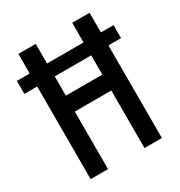

<svg xmlns="http://www.w3.org/2000/svg" viewBox="-172 -831 889 948"><g transform="rotate(-30 272.5 -357.0)"><path d="M70 0H169V-328H377V0H476V-528H548V-602H476V-714H377V-602H169V-714H70V-602H-3V-528H70ZM170 -418V-528H378V-418Z"/></g></svg>

Font: Noto Sans Lao ExtraCondensed Medium
Style: Regular
Weight: 500
Width: 2
Designer: Monotype Design Team
Foundry: Monotype Imaging Inc.
Version: Version 2.003